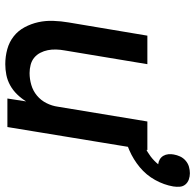

<svg xmlns="http://www.w3.org/2000/svg" viewBox="-26 -705 739 727"><g transform="rotate(90 343.5 -341.5)"><path d="M223 8Q194 8 166.5 0.5Q139 -7 117.5 -24Q96 -41 83 -65.5Q70 -90 64 -117Q58 -144 59 -173.5Q60 -203 65 -232L115 -530H223L171 -217Q168 -201 167.5 -184.5Q167 -168 170 -153Q173 -138 180 -124.5Q187 -111 198.5 -101.5Q210 -92 225.5 -88Q241 -84 257 -84Q279 -84 301.5 -90.5Q324 -97 342 -112Q360 -127 370.5 -148Q381 -169 384 -191L440 -530H548L461 0H353L364 -71Q353 -53 337.5 -37Q322 -21 303 -10.5Q284 0 263.5 4Q243 8 223 8ZM479 -438 463 -497Q482 -501 501 -507Q520 -513 538 -521.5Q556 -530 572.5 -542.5Q589 -555 602 -571Q592 -572 583.5 -577Q575 -582 570 -590.5Q565 -599 564 -609.5Q563 -620 565 -630Q567 -642 572.5 -654Q578 -666 588.5 -675Q599 -684 611.5 -687.5Q624 -691 636 -691Q648 -691 659.5 -687Q671 -683 678.5 -674Q686 -665 687 -653Q688 -641 686 -628Q680 -593 661.5 -559.5Q643 -526 613.5 -501.5Q584 -477 549.5 -462Q515 -447 479 -438Z"/></g></svg>

Font: Iosevka Curly SmBdExObl
Style: Regular
Weight: 600
Width: 7
Italic angle: -9°
Monospace: yes
Designer: Belleve Invis
Foundry: Belleve Invis
Version: Version 11.1.0; ttfautohint (v1.8.3)